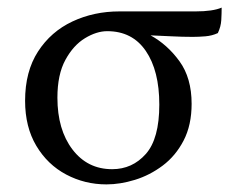

<svg xmlns="http://www.w3.org/2000/svg" viewBox="-20 -470 608 505"><path d="M260 15Q203 15 154 -11Q105 -37 75.5 -86.5Q46 -136 46 -205Q46 -282 80 -334.5Q114 -387 170.5 -413.5Q227 -440 294 -440H494Q540 -440 563 -450Q563 -434 562 -417Q561 -400 553 -383Q538 -376 520.5 -374.5Q503 -373 487 -373Q459 -373 431 -374.5Q403 -376 376 -377Q420 -353 452 -309Q484 -265 484 -197Q484 -141 463 -100.5Q442 -60 408 -34.5Q374 -9 335 3Q296 15 260 15ZM131 -213Q131 -129 170.5 -77Q210 -25 275 -25Q328 -25 363.5 -65Q399 -105 399 -195Q399 -284 363.5 -336Q328 -388 262 -388Q234 -388 203.5 -369.5Q173 -351 152 -312.5Q131 -274 131 -213Z"/></svg>

Font: Bona Nova SC
Style: Regular
Weight: 400
Designer: Mateusz Machalski
Foundry: Capitalics
Version: Version 4.001; ttfautohint (v1.8.4.7-5d5b)